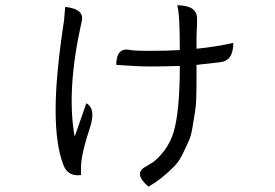

<svg xmlns="http://www.w3.org/2000/svg" viewBox="-20 -617 1040 725"><path d="M659 -428Q659 -570 649 -597Q724 -597 724 -547V-524Q721 -477 722 -433Q794 -440 861 -455Q861 -387 811 -382L722 -372V-308Q722 -226 717 -199Q713 -173 707 -137Q701 -101 692 -83Q684 -65 670 -36Q656 -7 638 11Q591 59 541 88Q484 40 527 14L560 -6Q624 -59 641 -139Q659 -219 659 -368Q593 -366 546 -366Q499 -366 419 -372Q419 -437 468 -429Q481 -425 545 -425Q610 -425 659 -428ZM306 -227Q343 -207 320 -136Q286 -34 286 13V44Q234 51 218 2Q190 -73 190 -202Q190 -332 222 -541L226 -591Q302 -583 288 -534Q230 -275 262 -101L306 -227Z"/></svg>

Font: Swei Half Moon CJK TC
Style: DemiLight
Weight: 350
Version: Version 2.125